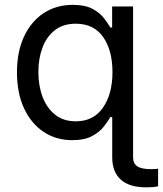

<svg xmlns="http://www.w3.org/2000/svg" viewBox="-20 -573 680 801"><path d="M588.9 208.5Q519.5 208.5 483.9 176.3Q448.2 144 448.2 83.5V-84.5H440.4Q431.6 -69.3 414.3 -46.4Q397 -23.4 365.2 -5.9Q333.5 11.7 281.2 11.7Q213.9 11.7 161.9 -22.9Q109.9 -57.6 80.3 -121.1Q50.8 -184.6 50.8 -271.5Q50.8 -357.9 80.6 -421.1Q110.4 -484.4 162.8 -518.6Q215.3 -552.7 283.2 -552.7Q335.9 -552.7 367.2 -535.4Q398.4 -518.1 415 -495.6Q431.6 -473.1 440.4 -458.5H447.8V-545.9H535.2V83.5Q535.2 108.9 552.7 120.8Q570.3 132.8 611.3 132.8Q617.2 132.8 624.8 132.3Q632.3 131.8 639.6 130.9V204.1Q622.1 208.5 588.9 208.5ZM295.9 -66.9Q370.1 -66.9 409.7 -124Q449.2 -181.2 449.2 -272.5Q449.2 -362.8 410.4 -418.5Q371.6 -474.1 295.9 -474.1Q244.1 -474.1 209.5 -447.5Q174.8 -420.9 157.5 -375.2Q140.1 -329.6 140.1 -272.5Q140.1 -215.3 157.7 -168.7Q175.3 -122.1 210 -94.5Q244.6 -66.9 295.9 -66.9Z"/></svg>

Font: Inter
Style: Regular
Weight: 400
Designer: Rasmus Andersson
Foundry: rsms
Version: Version 4.001;git-9221beed3